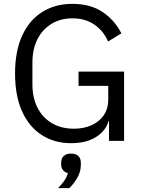

<svg xmlns="http://www.w3.org/2000/svg" viewBox="-20 -730 735 995"><path d="M545 0V-102H542Q529 -53 478.5 -20.5Q428 12 348 12Q263 12 197.5 -29.5Q132 -71 95 -151.5Q58 -232 58 -349Q58 -465 95 -545.5Q132 -626 199 -668Q266 -710 355 -710Q449 -710 512 -667.5Q575 -625 609 -557L540 -515Q516 -571 468.5 -603Q421 -635 355 -635Q294 -635 247 -606.5Q200 -578 174 -526.5Q148 -475 148 -406V-293Q148 -224 174 -172.5Q200 -121 248.5 -92Q297 -63 363 -63Q412 -63 452 -80Q492 -97 516.5 -131Q541 -165 541 -216V-285H387V-359H623V0ZM348 66Q373 66 386 78.5Q399 91 399 113V124Q399 159 381 190.5Q363 222 339 245H281Q301 224 313 207Q325 190 332 167Q315 163 306 151Q297 139 297 123V113Q297 91 310 78.5Q323 66 348 66Z"/></svg>

Font: IBM Plex Sans
Style: Regular
Weight: 400
Designer: Mike Abbink, Paul van der Laan, Pieter van Rosmalen
Foundry: Bold Monday
Version: Version 3.201